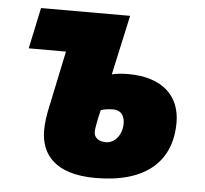

<svg xmlns="http://www.w3.org/2000/svg" viewBox="-45 -600 701 657"><g transform="rotate(5 305.5 -271.5)"><path d="M306 10C477 10 566 -68 566 -203C566 -294 505 -354 387 -354C367 -354 346 -352 331 -348L376 -553H70L40 -412H168L128 -222C121 -191 117 -163 117 -138C117 -55 167 10 306 10ZM331 -115C305 -115 290 -128 290 -147C290 -158 294 -182 304 -223C317 -227 332 -229 346 -229C374 -229 386 -210 386 -183C386 -146 362 -115 331 -115Z"/></g></svg>

Font: Noto Sans UI SemiCondensed Black
Style: Italic
Weight: 900
Width: 4
Italic angle: -372°
Designer: Monotype Design Team
Foundry: Monotype Imaging Inc.
Version: Version 1.901